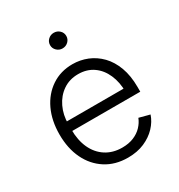

<svg xmlns="http://www.w3.org/2000/svg" viewBox="-176 -856 923 988"><g transform="rotate(-30 285.5 -362.0)"><path d="M298.8 11.7Q223.1 11.7 167.5 -24.2Q111.8 -60.1 81.8 -122.8Q51.8 -185.5 51.8 -267.6Q51.8 -349.6 81.5 -412.8Q111.3 -476.1 165.3 -512.2Q219.2 -548.3 289.6 -548.3Q335.4 -548.3 377.2 -531.5Q418.9 -514.6 451.7 -481Q484.4 -447.3 503.2 -396.5Q522 -345.7 522 -278.3V-251H93.3V-307.6H486.3L456.1 -286.6Q456.1 -345.2 436 -391.1Q416 -437 378.7 -463.1Q341.3 -489.3 289.6 -489.3Q237.8 -489.3 199.2 -462.6Q160.6 -436 139.2 -391.1Q117.7 -346.2 117.7 -291.5V-259.3Q117.7 -195.8 139.6 -148.2Q161.6 -100.6 202.6 -74.2Q243.7 -47.9 298.8 -47.9Q337.4 -47.9 366.9 -60.1Q396.5 -72.3 416.5 -93.3Q436.5 -114.3 446.3 -139.6L509.3 -123Q497.1 -86.4 468.3 -55.9Q439.5 -25.4 396.7 -6.8Q354 11.7 298.8 11.7ZM287.6 -643.6Q268.1 -643.6 253.9 -657.2Q239.7 -670.9 239.7 -689.9Q239.7 -709.5 253.9 -722.9Q268.1 -736.3 287.6 -736.3Q307.6 -736.3 321.8 -722.9Q335.9 -709.5 335.9 -689.9Q335.9 -670.9 321.8 -657.2Q307.6 -643.6 287.6 -643.6Z"/></g></svg>

Font: Inter 17pt Light
Style: Regular
Weight: 300
Version: Version 4.001;git-66647c0bb